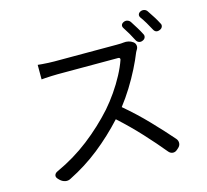

<svg xmlns="http://www.w3.org/2000/svg" viewBox="-120 -980 1240 1148"><g transform="rotate(-15 500.0 -406.0)"><path d="M731 -803Q742 -808 753.5 -804.5Q765 -801 772 -791Q786 -769 800 -746.5Q814 -724 825 -702Q831 -692 827 -681Q823 -670 810 -665Q799 -660 788 -663.5Q777 -667 771 -678Q747 -726 719 -768Q712 -779 715.5 -788.5Q719 -798 731 -803ZM844 -838Q855 -843 867 -840Q879 -837 886 -826Q901 -804 915.5 -781Q930 -758 940 -738Q947 -728 943 -717Q939 -706 927 -701Q900 -689 887 -714Q875 -737 861 -760.5Q847 -784 833 -803Q826 -814 829.5 -823.5Q833 -833 844 -838ZM755 -670Q766 -662 768.5 -649Q771 -636 764 -624Q762 -621 759.5 -616.5Q757 -612 755 -608Q738 -565 712 -513.5Q686 -462 654 -410.5Q622 -359 587 -314Q664 -249 732.5 -177.5Q801 -106 853 -46Q864 -33 863 -17Q862 -1 848 11L840 18Q827 30 811.5 28.5Q796 27 785 13Q735 -48 671.5 -117Q608 -186 534 -253Q456 -168 369 -99Q282 -30 180 21Q164 30 146 26Q128 22 115 9L108 2Q95 -11 98.5 -23.5Q102 -36 118 -43Q228 -93 321.5 -165.5Q415 -238 492 -324Q526 -363 557.5 -408.5Q589 -454 614 -501Q639 -548 653 -589Q655 -595 652 -599Q649 -603 643 -603Q621 -603 580 -603Q539 -603 490 -603Q441 -603 394 -603Q347 -603 313 -603Q279 -603 268 -603Q250 -603 229 -602Q208 -601 190.5 -600Q173 -599 167 -598V-688Q174 -687 192.5 -685.5Q211 -684 232 -683Q253 -682 268 -682Q278 -682 307.5 -682Q337 -682 377.5 -682Q418 -682 462 -682Q506 -682 546.5 -682Q587 -682 616 -682Q645 -682 654 -682Q670 -682 681.5 -682.5Q693 -683 698 -684Q712 -686 727.5 -682.5Q743 -679 755 -670Z"/></g></svg>

Font: Chiron GoRound TC
Style: Regular
Weight: 400
Designer: Ryoko NISHIZUKA 西塚涼子 (kana, bopomofo & ideographs); Paul D. Hunt (Latin, Greek & Cyrillic); Sandoll Communications 산돌커뮤니
Foundry: Adobe
Version: Version 1.000;hotconv 1.1.1;makeotfexe 2.6.0